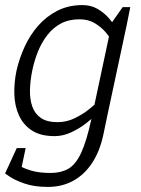

<svg xmlns="http://www.w3.org/2000/svg" viewBox="-20 -528 555 756"><path d="M421 -440 479 -430 402 -70 340 -60ZM402 -70 387 2Q373 68 342.5 114Q312 160 268 184Q224 208 168 208L180 153Q220 153 249 136.5Q278 120 299.5 74Q321 28 340 -60ZM421 -440 463 -500H493L479 -430ZM387 -150 417 -140Q417 -140 404.5 -125Q392 -110 370.5 -88Q349 -66 321 -44Q293 -22 260.5 -7Q228 8 195 8L207 -47Q242 -47 274 -62.5Q306 -78 331.5 -98.5Q357 -119 372 -134.5Q387 -150 387 -150ZM430 -350Q430 -350 421.5 -365.5Q413 -381 396 -401Q379 -421 353.5 -436.5Q328 -452 293 -452L305 -508Q338 -508 364 -493Q390 -478 409 -456Q428 -434 440 -412Q452 -390 458 -375Q464 -360 464 -360ZM293 -452Q251 -452 220 -435.5Q189 -419 166.5 -390Q144 -361 129.5 -325Q115 -289 107 -250Q99 -211 98 -174.5Q97 -138 107 -109Q117 -80 141 -63.5Q165 -47 207 -47L195 8Q140 8 106 -14Q72 -36 55 -73Q38 -110 36.5 -156Q35 -202 45 -250Q56 -298 77 -344Q98 -390 130.5 -427Q163 -464 206.5 -486Q250 -508 305 -508ZM35 111Q43 116 59.5 126Q76 136 105.5 144.5Q135 153 181 153L169 208Q114 208 76 194.5Q38 181 19 168Q0 155 0 155ZM81 55 60 155H0L46 55Z"/></svg>

Font: Epunda Slab Light
Style: Italic
Weight: 300
Italic angle: -12°
Designer: Simon Atzbach
Foundry: typofactur
Version: Version 1.102